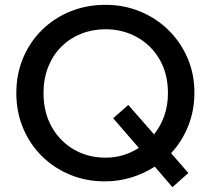

<svg xmlns="http://www.w3.org/2000/svg" viewBox="-20 -735 872 794"><path d="M693 39 620 -46Q576 -17.5 523.5 -1.2Q471 15 413 15Q336 15 269.5 -12.5Q203 -40 153.2 -89.2Q103.5 -138.5 75.5 -205.2Q47.5 -272 47.5 -350Q47.5 -428 75.2 -494.5Q103 -561 153 -610.5Q203 -660 270.2 -687.5Q337.5 -715 416 -715Q493.5 -715 560.2 -687.2Q627 -659.5 677.2 -610Q727.5 -560.5 755.8 -494.5Q784 -428.5 784 -351.5Q784 -278 758.2 -213.8Q732.5 -149.5 687.5 -101.5L759 -19.5ZM416 -83Q454.5 -83 489.5 -93.5Q524.5 -104 554 -123.5L448 -246L510.5 -301L617 -179.5Q643.5 -212 659 -255.2Q674.5 -298.5 674.5 -350Q674.5 -430 640 -489.2Q605.5 -548.5 546.8 -581.2Q488 -614 416 -614Q362 -614 315.2 -595.2Q268.5 -576.5 233.8 -542Q199 -507.5 179.5 -458.8Q160 -410 160 -350Q160 -270 194 -210Q228 -150 286 -116.5Q344 -83 416 -83Z"/></svg>

Font: Geologica Thin Roman
Style: Regular
Weight: 400
Version: Version 1.010;gftools[0.9.28]